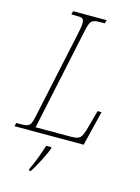

<svg xmlns="http://www.w3.org/2000/svg" viewBox="-156 -789 790 1086"><g transform="rotate(15 239.5 -246.5)"><path d="M-19 0H386L436 -204H413L387 -109C365 -28 358 -25 290 -25H98L223 -614C239 -688 244 -694 304 -694H324L329 -714H133L128 -694H149C195 -694 202 -691 202 -658C202 -647 198 -624 192 -596L85 -96C70 -24 65 -20 3 -20H-14ZM125 211V221H136C159 185 204 102 214 67V61H183C168 108 146 169 125 211Z"/></g></svg>

Font: Noto Serif Condensed Thin
Style: Italic
Weight: 100
Width: 3
Italic angle: -12°
Designer: Monotype Design Team
Foundry: Monotype Imaging Inc.
Version: Version 2.013